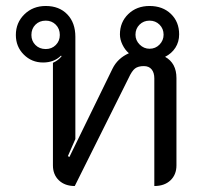

<svg xmlns="http://www.w3.org/2000/svg" viewBox="-20 -613 672 642"><path d="M157 -60V-403Q175 -411 186 -425L184 -427Q161 -404 124 -404Q86 -404 59.5 -430.5Q33 -457 33 -496Q33 -537 61.5 -565Q90 -593 133 -593Q178 -593 205 -565Q232 -537 232 -490V-148L207 -91L212 -88L356 -383Q373 -418 411 -435Q398 -446 389.5 -463.5Q381 -481 381 -498Q381 -539 409 -566Q437 -593 480 -593Q524 -593 551.5 -566.5Q579 -540 579 -498Q579 -473 566.5 -453.5Q554 -434 532 -423Q570 -402 570 -352V-60Q570 -29 550 -10Q530 9 496 9V-351Q496 -370 487 -381Q478 -392 461 -392Q442 -392 431.5 -384Q421 -376 410 -352L230 9Q197 9 177 -10Q157 -29 157 -60ZM180 -496Q180 -517 166.5 -530.5Q153 -544 133 -544Q112 -544 98.5 -530.5Q85 -517 85 -496Q85 -476 98.5 -462.5Q112 -449 133 -449Q153 -449 166.5 -462.5Q180 -476 180 -496ZM527 -497Q527 -517 513.5 -530.5Q500 -544 480 -544Q460 -544 446.5 -530.5Q433 -517 433 -497Q433 -478 447 -464Q461 -450 480 -450Q500 -450 513.5 -464Q527 -478 527 -497Z"/></svg>

Font: K2D Light
Style: Regular
Weight: 300
Designer: Katatrad Aksorn Co.,Ltd.
Foundry: Cadson Demak Co.,Ltd.
Version: Version 1.000; ttfautohint (v1.6)